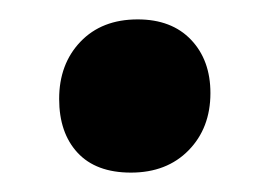

<svg xmlns="http://www.w3.org/2000/svg" viewBox="-20 -339 278 198"><path d="M41 -237Q41 -273 63 -296Q85 -319 122 -319Q157 -319 177 -298Q197 -277 197 -243Q197 -207 174.5 -184Q152 -161 115 -161Q79 -161 60 -181.5Q41 -202 41 -237Z"/></svg>

Font: Sahitya
Style: Bold
Weight: 700
Designer: Juan Pablo del Peral
Foundry: Juan Pablo del Peral (http://www.huertatipografica.com)
Version: Version 1.001;PS 001.000;hotconv 1.0.70;makeotf.lib2.5.58329